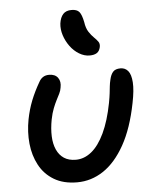

<svg xmlns="http://www.w3.org/2000/svg" viewBox="-55 -836 708 892"><g transform="rotate(-5 298.5 -390.0)"><path d="M269 10Q205 10 161 -16.5Q117 -43 93 -88Q69 -133 63.5 -188Q58 -243 69 -301Q78 -347 94 -387.5Q110 -428 135 -471Q142 -484 153.5 -491.5Q165 -499 182 -499Q210 -499 223 -481Q236 -463 230 -435Q228 -421 221.5 -408Q215 -395 207 -379.5Q199 -364 190.5 -342.5Q182 -321 176 -291Q168 -249 169.5 -213Q171 -177 183 -150.5Q195 -124 217 -109.5Q239 -95 272 -95Q311 -95 345 -122.5Q379 -150 405.5 -206Q432 -262 448 -345Q453 -372 455 -389.5Q457 -407 458.5 -421.5Q460 -436 464 -452Q469 -475 480 -487.5Q491 -500 515 -500Q537 -500 550.5 -483.5Q564 -467 566.5 -430.5Q569 -394 557 -335Q534 -218 491 -141.5Q448 -65 391.5 -27.5Q335 10 269 10ZM378 -572Q353 -572 329 -586.5Q305 -601 287.5 -625Q270 -649 261 -677Q252 -705 255 -732Q259 -760 272.5 -775Q286 -790 312 -790Q337 -790 348 -777Q359 -764 366 -729Q370 -700 381.5 -682.5Q393 -665 405 -653.5Q417 -642 424 -632Q431 -622 428 -607Q424 -588 411.5 -580Q399 -572 378 -572Z"/></g></svg>

Font: Shantell Sans Light Medium
Style: Italic
Weight: 500
Italic angle: -11°
Version: Version 1.011;[c5ecc13dd]